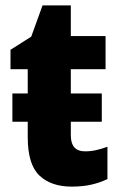

<svg xmlns="http://www.w3.org/2000/svg" viewBox="-20 -683 451 713"><path d="M26 -231V-336H83V-426H19V-498L96 -547L138 -663H243V-549H372V-426H243V-336H358V-231H243V-180Q243 -121 296 -121Q317 -121 337 -125.5Q357 -130 379 -138V-18Q352 -5 320 2.5Q288 10 246 10Q170 10 126.5 -31Q83 -72 83 -174V-231Z"/></svg>

Font: Noto Sans SemiCondensed ExtraBold
Style: Regular
Weight: 800
Width: 4
Designer: Monotype Design Team
Foundry: Monotype Imaging Inc.
Version: Version 2.013; ttfautohint (v1.8.4.7-5d5b)